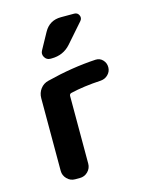

<svg xmlns="http://www.w3.org/2000/svg" viewBox="-116 -846 731 922"><g transform="rotate(-15 250.0 -385.0)"><path d="M384.8 -529.3Q406.2 -530.3 420.4 -515.1Q434.6 -500 434.6 -479Q434.6 -458 419.9 -442.9Q405.3 -427.7 383.8 -425.8Q296.9 -420.9 231.4 -405.3Q222.7 -403.3 221.7 -393.6V-56.6Q221.7 -33.2 205.1 -16.6Q188.5 0 165 0H141.6Q118.2 0 101.6 -17.1Q85 -34.2 85 -56.6V-418Q85 -444.3 100.1 -464.4Q115.2 -484.4 139.6 -490.2Q266.6 -522.5 384.8 -529.3ZM277.3 -769.5H342.8Q359.4 -769.5 366.2 -754.9Q373 -740.2 362.3 -727.5L278.3 -631.8Q241.2 -589.8 182.6 -589.8H176.8Q158.2 -589.8 148.4 -606.4Q138.7 -623 148.4 -639.6L192.4 -719.7Q219.7 -769.5 277.3 -769.5Z"/></g></svg>

Font: Rounded Mgen+ 1mn bold
Style: Bold
Weight: 700
Designer: [Source Han Sans]
Ryoko NISHIZUKA  (kana & ideographs); Paul D. Hunt (Latin, Greek & Cyrillic); Wenlong ZHANG  (bopomofo
Version: Version 1.059.20150602